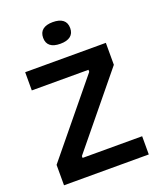

<svg xmlns="http://www.w3.org/2000/svg" viewBox="-157 -964 878 1060"><g transform="rotate(-20 282.0 -434.0)"><path d="M33 0V-120L378 -541V-553H45V-660H519V-531L181 -118V-107H531V0ZM282 -741Q243 -741 223 -757Q203 -773 203 -804Q203 -836 223.5 -852Q244 -868 282 -868Q321 -868 341.5 -852Q362 -836 362 -804Q362 -773 341.5 -757Q321 -741 282 -741Z"/></g></svg>

Font: Bricolage Grotesque 18pt SemiBold
Style: Regular
Weight: 600
Version: Version 1.001;gftools[0.9.33.dev8+g029e19f]